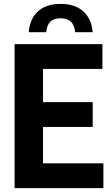

<svg xmlns="http://www.w3.org/2000/svg" viewBox="-20 -967 577 987"><path d="M201 -127.5H511.5V0H55V-740H506.5V-612.5H201V-442H456.5V-314.5H201ZM291.5 -947Q364.5 -947 407.2 -909.5Q450 -872 456.5 -801.5H366.5Q362 -839.5 344 -856.2Q326 -873 291.5 -873Q257 -873 239.2 -856.2Q221.5 -839.5 217.5 -801.5H127.5Q134 -872.5 176.2 -909.8Q218.5 -947 291.5 -947Z"/></svg>

Font: Encode Sans Condensed
Style: Bold
Weight: 700
Width: 3
Designer: Multiple Designers
Foundry: Impallari Type
Version: Version 2.000